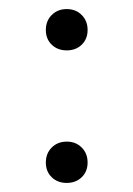

<svg xmlns="http://www.w3.org/2000/svg" viewBox="-20 -398 293 423"><path d="M81 -332Q81 -352 94 -365Q107 -378 127 -378Q147 -378 160 -365Q173 -352 173 -332Q173 -312 160 -299.5Q147 -287 127 -287Q107 -287 94 -299.5Q81 -312 81 -332ZM81 -40Q81 -60 94 -73Q107 -86 127 -86Q147 -86 160 -73Q173 -60 173 -40Q173 -20 160 -7.5Q147 5 127 5Q107 5 94 -7.5Q81 -20 81 -40Z"/></svg>

Font: Isabella Sans
Style: Regular
Weight: 400
Designer: Original fonts by Christian Thalmann (Catharsis Fonts), Modifications by Cristiano Sobral
Version: Version 0.002;July 12, 2020;FontCreator 13.0.0.2655 64-bit; 